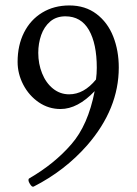

<svg xmlns="http://www.w3.org/2000/svg" viewBox="-20 -671 507 708"><path d="M89.8 6.3Q85.4 -0.5 85 -5.9Q84.5 -11.2 87.9 -13.2Q181.2 -67.4 243.2 -139.2Q304.7 -209.5 329.1 -335Q297.9 -302.2 266.4 -285.6Q234.9 -269 203.1 -269Q159.2 -269 123 -293.7Q86.9 -318.4 65.9 -358.6Q44.9 -398.9 44.9 -442.9Q44.9 -503.9 68.6 -551Q92.3 -598.1 135.7 -624.5Q179.2 -650.9 235.8 -650.9Q294.4 -650.9 335.7 -619.6Q377 -588.4 397.5 -536.4Q418 -484.4 418 -421.9Q418 -269.5 301.8 -135.7Q219.2 -41.5 104 17.1Q97.7 20 89.8 6.3ZM334 -377.9Q336.9 -399.4 336.9 -420.9Q336.9 -509.8 307.9 -560.3Q278.8 -610.8 221.2 -610.8Q187.5 -610.8 165 -591.6Q142.6 -572.3 131.8 -541.5Q121.1 -510.7 121.1 -476.1Q121.1 -435.5 135.3 -400.4Q149.4 -365.2 175.5 -344.2Q201.7 -323.2 234.9 -323.2Q289.6 -323.2 334 -377.9Z"/></svg>

Font: Junicode Two Beta VF
Style: Regular
Weight: 400
Designer: Peter S. Baker
Foundry: Briery Creek Software
Version: Version 1.031 beta; ttfautohint (v1.8.1.43-b0c9)